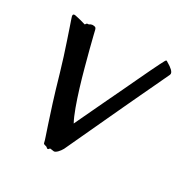

<svg xmlns="http://www.w3.org/2000/svg" viewBox="-116 -513 597 623"><g transform="rotate(30 183.0 -201.5)"><path d="M367.2 -387.2Q365.7 -384.3 358.9 -369.6Q352.1 -355 341.6 -332.8Q331.1 -310.5 317.6 -282Q304.2 -253.4 289.8 -222.7Q275.4 -191.9 260.7 -160.2Q246.1 -128.4 232.7 -99.9Q219.2 -71.3 208.3 -47.4Q197.3 -23.4 189.9 -7.8Q187.5 -3.4 184.3 1Q181.2 5.4 177.7 8.8Q174.3 12.2 170.7 14.4Q167 16.6 164.1 16.1Q161.1 16.1 157.5 15.1Q153.8 14.2 150.9 14.2Q149.4 14.6 148.4 16.1Q147.5 17.6 146.2 18.6Q145 19.5 143.3 19.5Q141.6 19.5 139.2 17.1Q137.2 15.1 134.8 14.4Q132.3 13.7 130.1 13.2Q127.9 12.7 126.2 11.7Q124.5 10.7 124 7.8Q122.6 0.5 117.9 -12.9Q113.3 -26.4 105 -51.5Q96.7 -76.7 84.2 -115.7Q71.8 -154.8 55.2 -212.9Q47.9 -238.3 39.1 -265.9Q30.3 -293.5 22.2 -317.4Q14.2 -341.3 8.1 -359.1Q2 -377 0 -382.8Q-4.4 -394 -3.2 -397.9Q-2 -401.9 4.9 -400.9Q9.3 -399.9 15.1 -398.7Q21 -397.5 26.6 -396Q32.2 -394.5 36.9 -393.1Q41.5 -391.6 43.9 -391.1Q45.9 -390.1 46.6 -391.1Q47.4 -392.1 48.1 -393.3Q48.8 -394.5 50 -395.8Q51.3 -397 54.2 -397Q57.1 -397 58.3 -397.7Q59.6 -398.4 60.5 -399.2Q61.5 -399.9 63.2 -400.6Q64.9 -401.4 68.8 -401.9Q77.1 -401.9 79.8 -400.1Q82.5 -398.4 84 -393.1Q84.5 -391.6 88.6 -374Q92.8 -356.4 99.9 -329.3Q106.9 -302.2 116 -268.8Q125 -235.4 135 -202.6Q145 -169.9 155.5 -141.1Q166 -112.3 175.8 -94.2Q180.2 -103.5 188.7 -121.6Q197.3 -139.6 208.3 -163.1Q219.2 -186.5 232.2 -213.6Q245.1 -240.7 258.1 -267.8Q271 -294.9 283 -320.6Q294.9 -346.2 304.9 -366.7Q314.9 -387.2 321.5 -400.6Q328.1 -414.1 330.1 -417Q332 -420.4 333.3 -421.1Q334.5 -421.9 335.9 -421.4Q337.4 -420.9 338.9 -419.4Q340.3 -418 342.8 -417Q347.2 -414.6 352.1 -411.1Q356.9 -407.7 361.1 -403.8Q365.2 -399.9 367.2 -395.5Q369.1 -391.1 367.2 -387.2Z"/></g></svg>

Font: Oregano
Style: Regular
Weight: 400
Version: Version 1.000